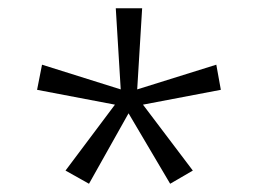

<svg xmlns="http://www.w3.org/2000/svg" viewBox="-20 -765 624 466"><path d="M139 -351 259 -511 70 -547 82 -608 273 -548 261 -745H325L313 -548L505 -608L516 -547L327 -511L448 -351L393 -319L292 -490L196 -319Z"/></svg>

Font: Noto Sans Gurmukhi UI Light
Style: Regular
Weight: 300
Designer: Jelle Bosma - Monotype Design Team
Foundry: Monotype Imaging Inc.
Version: Version 2.004; ttfautohint (v1.8.4.7-5d5b)